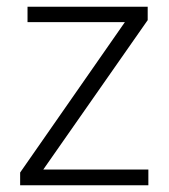

<svg xmlns="http://www.w3.org/2000/svg" viewBox="-20 -552 503 572"><path d="M422 0V-47H109L420 -492V-532H62V-486H352L40 -38V0Z"/></svg>

Font: Noto Sans Bengali Light
Style: Regular
Weight: 300
Designer: Jelle Bosma - Monotype Design Team
Foundry: Monotype Imaging Inc.
Version: Version 2.003